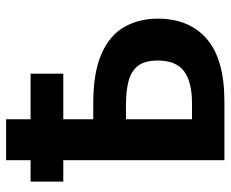

<svg xmlns="http://www.w3.org/2000/svg" viewBox="-83 -671 754 628"><g transform="rotate(-90 294.0 -357.0)"><path d="M218 -714V-634H367V-527H218V-429H269Q371 -429 432 -402Q493 -375 520 -327Q547 -279 547 -218Q547 -115 480.5 -57.5Q414 0 276 0H84V-527H14V-634H84V-714ZM265 -322H218V-106H270Q340 -106 375 -132Q410 -158 410 -218Q410 -259 393.5 -281.5Q377 -304 344.5 -313Q312 -322 265 -322Z"/></g></svg>

Font: Noto Sans Display SemiBold
Style: Regular
Weight: 600
Designer: Monotype Design Team
Foundry: Monotype Imaging Inc.
Version: Version 2.003